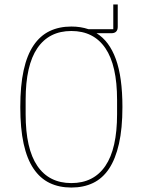

<svg xmlns="http://www.w3.org/2000/svg" viewBox="-20 -829 640 861"><path d="M508 -709Q508 -680 479 -680H413Q470 -645 499.5 -564Q529 -483 529 -349Q529 -253 513.5 -184.5Q498 -116 469 -72.5Q440 -29 397.5 -8.5Q355 12 300 12Q245 12 202.5 -8.5Q160 -29 130.5 -72.5Q101 -116 86 -184.5Q71 -253 71 -349Q71 -445 86 -513.5Q101 -582 130.5 -625.5Q160 -669 202.5 -689.5Q245 -710 300 -710Q342 -710 377 -698H488V-809H508ZM300 -8Q400 -8 452.5 -85Q505 -162 505 -317V-381Q505 -536 452.5 -613Q400 -690 300 -690Q200 -690 147.5 -613Q95 -536 95 -381V-317Q95 -162 147.5 -85Q200 -8 300 -8Z"/></svg>

Font: IBM Plex Mono Thin
Style: Regular
Weight: 100
Monospace: yes
Designer: Mike Abbink, Paul van der Laan, Pieter van Rosmalen
Foundry: Bold Monday
Version: Version 2.3